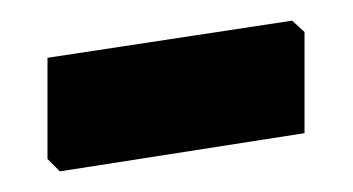

<svg xmlns="http://www.w3.org/2000/svg" viewBox="-20 -347 342 186"><path d="M263 -327 275 -316V-218L38 -181L26 -193V-291Z"/></svg>

Font: Alegreya Sans SC ExtraBold
Style: Regular
Weight: 800
Designer: Juan Pablo del Peral
Foundry: Huerta Tipografica
Version: Version 2.007